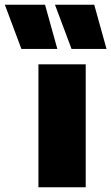

<svg xmlns="http://www.w3.org/2000/svg" viewBox="-100 -792 470 812"><path d="M62.5 0V-520H262.5V0ZM350.5 -585H202.5L132.5 -772H298.5ZM142.5 -585H-9.5L-79.5 -772H90.5Z"/></svg>

Font: Geologica Cursive Black
Style: Regular
Weight: 900
Designer: Sindre Bremnes, Frode Helland
Foundry: Monokrom Skriftforlag AS
Version: Version 1.010;gftools[0.9.28]